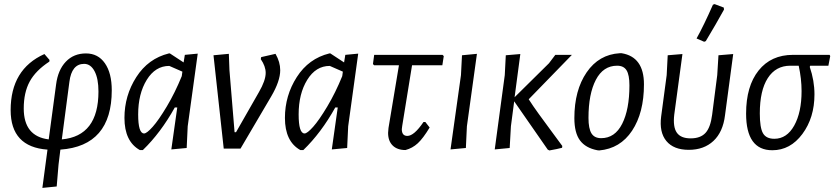

<svg xmlns="http://www.w3.org/2000/svg" viewBox="-20 -726 4076 938"><path d="M187 192 212 5Q32 -8 32 -188Q32 -388 197 -462L222 -433L221 -425Q154 -381 125 -327.5Q96 -274 96 -196Q96 -60 218 -45L254 -313Q263 -384 301.5 -424.5Q340 -465 400 -465Q459 -465 492.5 -417Q526 -369 526 -285Q526 -13 275 5L266 78L257 185ZM319 -326 282 -45Q461 -61 461 -279Q461 -342 442 -378Q423 -414 391 -414Q330 -414 319 -326Z M663 7Q588 -35 588 -150Q588 -259 646 -349.5Q704 -440 805 -465H810L877 -421L883 -458L946 -464L897 -109L892 -3L817 4L846 -201H834Q765 -77 678 7ZM655 -167Q655 -74 684 -74Q697 -74 726 -106.5Q755 -139 795 -206Q835 -273 868 -354L871 -376L807 -404Q739 -404 697 -336Q655 -268 655 -167Z M1326 -463Q1349 -423 1349 -383Q1349 -330 1305 -255L1155 0H1073L1023 -456L1098 -463L1101 -383L1126 -80H1133L1245 -276Q1278 -333 1278 -370Q1278 -402 1254 -437L1256 -447Z M1447 7Q1372 -35 1372 -150Q1372 -259 1430 -349.5Q1488 -440 1589 -465H1594L1661 -421L1667 -458L1730 -464L1681 -109L1676 -3L1601 4L1630 -201H1618Q1549 -77 1462 7ZM1439 -167Q1439 -74 1468 -74Q1481 -74 1510 -106.5Q1539 -139 1579 -206Q1619 -273 1652 -354L1655 -376L1591 -404Q1523 -404 1481 -336Q1439 -268 1439 -167Z M1961 7Q1921 7 1898.5 -15Q1876 -37 1876 -77L1878 -101L1929 -407H1808L1802 -413L1808 -458H2142L2148 -452L2141 -407H1993L1945 -111L1943 -95Q1943 -62 1970 -62Q2003 -62 2049 -130H2058L2079 -103Q2047 -50 2021 -26Q1995 -2 1961 7Z M2310 -463 2261 -109 2256 -3 2181 4 2232 -359 2237 -456Z M2397 4 2446 -359 2451 -456 2522 -462 2494 -251 2662 -417 2693 -458H2774L2563 -241Q2584 -208 2612 -169.5Q2640 -131 2676.5 -81.5Q2713 -32 2727 -13L2726 -4Q2704 2 2664 9L2656 5L2492 -231L2476 -109L2470 -3Z M3008 -466H3017Q3126 -448 3126 -314Q3126 -175 3068 -87.5Q3010 0 2907 9L2898 8Q2841 -3 2813.5 -40Q2786 -77 2786 -149Q2786 -285 2846 -372.5Q2906 -460 3008 -466ZM2995 -405Q2927 -405 2891 -336Q2855 -267 2855 -150Q2855 -98 2869.5 -74.5Q2884 -51 2917 -51Q2984 -51 3019.5 -121Q3055 -191 3055 -309Q3055 -360 3041 -382.5Q3027 -405 2995 -405Z M3463 -703 3471 -706 3516 -689 3517 -679Q3479 -610 3428 -525L3420 -522L3383 -538Q3419 -603 3463 -703ZM3210 -157 3237 -359 3242 -456 3314 -462 3274 -166Q3267 -106 3286.5 -78Q3306 -50 3354 -50Q3402 -50 3426.5 -76.5Q3451 -103 3459 -165L3484 -359L3490 -456L3562 -462L3522 -163Q3512 -81 3465.5 -37.5Q3419 6 3345 6Q3271 6 3235.5 -37Q3200 -80 3210 -157Z M3753 8Q3625 8 3625 -171Q3625 -305 3686 -381.5Q3747 -458 3854 -458H4033L4036 -452L4027 -405H3938L3936 -399Q3959 -332 3959 -265Q3959 -151 3900 -71.5Q3841 8 3753 8ZM3763 -48Q3824 -48 3860 -112.5Q3896 -177 3896 -281Q3896 -341 3882 -405H3841Q3770 -405 3731 -344.5Q3692 -284 3692 -172Q3692 -102 3707.5 -75Q3723 -48 3763 -48Z"/></svg>

Font: Alegreya Sans
Style: Italic
Weight: 400
Italic angle: -7°
Designer: Juan Pablo del Peral
Foundry: Huerta Tipografica
Version: Version 2.007